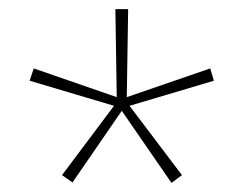

<svg xmlns="http://www.w3.org/2000/svg" viewBox="-20 -820 534 421"><path d="M261 -800H233L236 -607L54 -670L45 -643L230 -588L116 -436L139 -420L247 -577L356 -419L379 -436L264 -588L449 -643L441 -670L258 -607Z"/></svg>

Font: Noto Sans Tamil ExtraCondensed Thin
Style: Regular
Weight: 100
Width: 2
Designer: Jelle Bosma - Monotype Design Team
Foundry: Monotype Imaging Inc.
Version: Version 2.004